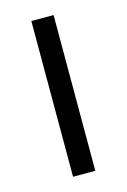

<svg xmlns="http://www.w3.org/2000/svg" viewBox="-78 -479 344 521"><g transform="rotate(-15 94.0 -219.0)"><path d="M62.5 -437.5H125V0H62.5Z"/></g></svg>

Font: Pixel Operator SC
Style: Regular
Weight: 400
Designer: Jayvee Enaguas (GrandChaos9000)
Foundry: The Grandoplex Project
Version: Version 1.4.1 (September 5, 2015)